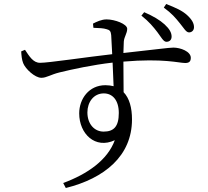

<svg xmlns="http://www.w3.org/2000/svg" viewBox="-20 -859 1040 960"><path d="M767 -698C786 -673 797 -650 812 -650C827 -650 838 -659 838 -676C838 -695 828 -714 803 -737C779 -759 745 -779 701 -798L687 -781C726 -750 747 -724 767 -698ZM879 -743C899 -719 910 -697 925 -697C939 -697 950 -707 950 -723C950 -742 940 -761 916 -783C891 -806 859 -820 811 -839L799 -821C839 -792 858 -769 879 -743ZM498 -201C452 -201 417 -239 417 -297C417 -348 448 -392 499 -392C542 -392 574 -359 574 -294C574 -225 548 -201 498 -201ZM507 -433C425 -433 376 -365 376 -292C376 -190 456 -112 554 -158C518 -59 418 11 296 56L309 81C502 33 640 -79 640 -262C640 -320 627 -368 598 -398L597 -551C798 -568 874 -544 906 -544C925 -544 934 -551 934 -570C934 -602 882 -621 847 -621C826 -621 762 -612 597 -594L599 -651C601 -676 616 -692 616 -715C616 -739 554 -762 513 -762C487 -762 463 -750 445 -741L447 -720C476 -719 498 -718 513 -713C529 -709 534 -703 536 -683L541 -588C423 -575 217 -544 180 -545C146 -545 127 -577 105 -610L86 -602C87 -583 89 -560 96 -543C107 -515 154 -470 187 -470C213 -470 233 -486 278 -497C339 -512 445 -535 543 -546L548 -428C536 -431 522 -433 507 -433Z"/></svg>

Font: Noto Serif CJK KR
Style: Regular
Weight: 400
Designer: Ryoko NISHIZUKA 西塚涼子 (kana & ideographs); Frank Grießhammer (Latin, Greek & Cyrillic); Wenlong ZHANG 张文龙 (bopomofo); San
Foundry: Adobe
Version: Version 2.001;hotconv 1.1.0;makeotfexe 2.6.0